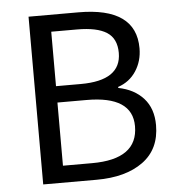

<svg xmlns="http://www.w3.org/2000/svg" viewBox="-49 -702 686 748"><g transform="rotate(-5 294.0 -328.0)"><path d="M90 0V-656H285Q510 -656 510 -496Q510 -446 484.5 -407Q459 -368 414 -353V-349Q476 -337 512 -297Q548 -257 548 -192Q548 -98 480.5 -49Q413 0 299 0ZM173 -377H270Q428 -377 428 -485Q428 -541 390 -565.5Q352 -590 274 -590H173ZM173 -66H287Q466 -66 466 -195Q466 -313 287 -313H173Z"/></g></svg>

Font: Toshiba Sans
Style: Regular
Weight: 400
Designer: Paul D. Hunt
Foundry: Toshiba Corporation
Version: Version 2.020;PS 2.0;hotconv 1.0.86;makeotf.lib2.5.63406